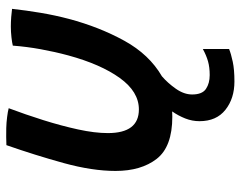

<svg xmlns="http://www.w3.org/2000/svg" viewBox="-100 -458 788 629"><g transform="rotate(-90 294.5 -144.0)"><path d="M448 126V212Q432 218.5 406.2 224Q380.5 229.5 341.5 229.5Q286 229.5 248.8 200Q211.5 170.5 211.5 115Q211.5 91 220.5 68.2Q229.5 45.5 243.5 25.5Q235 26 226 26Q128 26 88.2 -25Q48.5 -76 48.5 -160Q48.5 -236 74.2 -329.5Q100 -423 133 -517.5Q143.5 -518 159.5 -518.2Q175.5 -518.5 189 -518Q207 -517.5 225 -515.2Q243 -513 254 -510Q233.5 -455.5 215 -396.8Q196.5 -338 184.5 -283Q172.5 -228 172.5 -185Q172.5 -83.5 250 -83.5Q308 -83.5 353 -146Q398 -208.5 427 -315Q439 -359.5 447.2 -405Q455.5 -450.5 459 -496.5Q468.5 -499 486.5 -501Q504.5 -503 521.5 -503Q535.5 -503 552.5 -501.8Q569.5 -500.5 579.5 -499Q574.5 -453 566.5 -405.5Q558.5 -358 546.5 -312.5Q520 -213 475 -131.2Q430 -49.5 358.5 -8Q336 11.5 317.5 38Q299 64.5 299 91Q299 124 317.2 136.2Q335.5 148.5 362.5 148.5Q388 148.5 407.5 143Q427 137.5 448 126Z"/></g></svg>

Font: Grandstander Medium
Style: Italic
Weight: 500
Italic angle: -15°
Designer: Tyler Finck
Foundry: Etcetera Type Co
Version: Version 1.200; ttfautohint (v1.8.3)